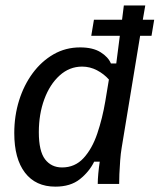

<svg xmlns="http://www.w3.org/2000/svg" viewBox="-20 -687 596 717"><path d="M186.7 10Q113.3 10 73.3 -42.1Q33.3 -94.2 33.3 -190Q33.3 -254.2 51.2 -311.7Q69.2 -369.2 102.1 -413.8Q135 -458.3 180 -484.2Q225 -510 279.2 -510Q326.7 -510 355.4 -492.1Q384.2 -474.2 394.2 -450H414.2L427.5 -553.3H320.8L330.8 -613.3H435.8L442.5 -666.7H522.5L513.3 -613.3H555.8L545.8 -553.3H503.3L434.2 -134.2Q430.8 -114.2 428.8 -87.5Q426.7 -60.8 425.8 -37.1Q425 -13.3 425 0H345Q345 -16.7 347.1 -39.2Q349.2 -61.7 352.5 -83.3H331.7Q313.3 -45.8 278.3 -17.9Q243.3 10 186.7 10ZM211.7 -61.7Q260 -61.7 292.1 -96.7Q324.2 -131.7 343.3 -188.3Q362.5 -245 373.3 -309.2L386.7 -390Q368.3 -410.8 342.1 -424.6Q315.8 -438.3 286.7 -438.3Q239.2 -438.3 202.5 -405Q165.8 -371.7 145.4 -316.2Q125 -260.8 125 -193.3Q125 -122.5 148.3 -92.1Q171.7 -61.7 211.7 -61.7Z"/></svg>

Font: Familjen Grotesk GF
Style: Italic
Weight: 400
Designer: Anders Wikstroem, Jonas Baeckman, Matilda Gysing, Kristian Moeller
Foundry: Familjen STHML AB
Version: Version 2.000; Beta; Release 4; Build 6